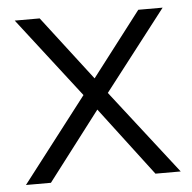

<svg xmlns="http://www.w3.org/2000/svg" viewBox="-44 -570 613 613"><g transform="rotate(-5 263.0 -263.0)"><path d="M430 0 263 -220 95 0H15L223 -270L25 -526H105L263 -320L421 -526H499L301 -270L511 0Z"/></g></svg>

Font: APTA Sans Regular
Style: Regular
Weight: 400
Version: Version 7.200